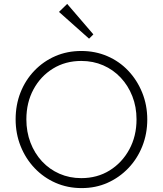

<svg xmlns="http://www.w3.org/2000/svg" viewBox="-20 -953 833 983"><path d="M398 10Q326 10 264.5 -17Q203 -44 157 -92.5Q111 -141 85.5 -205Q60 -269 60 -342Q60 -416 85 -479.5Q110 -543 156 -591Q202 -639 263 -665.5Q324 -692 396 -692Q468 -692 529.5 -665.5Q591 -639 636.5 -591Q682 -543 708 -479Q734 -415 734 -341Q734 -268 708.5 -204Q683 -140 637 -92Q591 -44 530.5 -17Q470 10 398 10ZM396 -41Q478 -41 541.5 -80.5Q605 -120 642 -188Q679 -256 679 -342Q679 -406 657.5 -460.5Q636 -515 598 -555.5Q560 -596 508.5 -618.5Q457 -641 396 -641Q315 -641 251.5 -602Q188 -563 151.5 -495.5Q115 -428 115 -342Q115 -278 136 -223Q157 -168 195 -127Q233 -86 284.5 -63.5Q336 -41 396 -41ZM436 -755 282 -892 324 -933 458 -777Z"/></svg>

Font: Outfit Thin ExtraLight
Style: Regular
Weight: 250
Version: Version 1.100;gftools[0.9.27]